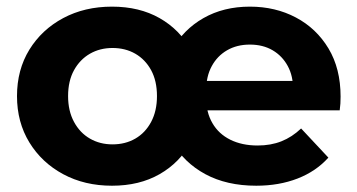

<svg xmlns="http://www.w3.org/2000/svg" viewBox="-20 -566 1104 593"><path d="M325.9 7.6Q241.4 7.6 175.2 -28Q109 -63.6 70.7 -126.1Q32.5 -188.6 32.5 -269.2Q32.5 -350.4 70.7 -412.6Q109 -474.7 175.2 -510.1Q241.4 -545.5 325.9 -545.5Q410.5 -545.5 472.8 -510.1Q535.1 -474.7 569.2 -412.6Q603.3 -350.4 603.3 -269.2Q603.3 -188.6 569.2 -126.1Q535.1 -63.6 472.8 -28Q410.5 7.6 325.9 7.6ZM327.5 -120.1Q367 -120.1 397.9 -137.9Q428.7 -155.6 446.8 -189.5Q464.8 -223.3 464.8 -269.2Q464.8 -316 446.8 -349.2Q428.7 -382.3 397.9 -400.1Q367 -417.8 327.5 -417.8Q288.7 -417.8 257.8 -400.1Q226.9 -382.3 208.6 -349.2Q190.3 -316 190.3 -269.2Q190.3 -223.3 208.6 -189.5Q226.9 -155.6 257.8 -137.9Q288.7 -120.1 327.5 -120.1ZM771.5 7.6Q680.1 7.6 614 -28.2Q547.9 -64 512.5 -126.7Q477 -189.4 477 -269.2Q477 -349.8 511.7 -412.3Q546.3 -474.7 608.4 -510.1Q670.5 -545.5 751.7 -545.5Q830.5 -545.5 893.8 -512Q957.2 -478.5 994.6 -416.3Q1031.9 -354.1 1031.9 -267.9Q1031.9 -257.4 1031.3 -246.1Q1030.6 -234.8 1029.2 -225.2H599.8V-316.1H927.5L885.1 -288.9Q885.7 -330.6 868.9 -361.8Q852 -393.1 822.1 -410.7Q792.1 -428.3 751.7 -428.3Q711.6 -428.3 681.3 -410.7Q650.9 -393.1 633.9 -361.5Q616.8 -330 616.8 -287.1V-262.8Q616.8 -218.7 636.1 -185.6Q655.3 -152.4 691.3 -134.5Q727.4 -116.6 775.7 -116.6Q816.5 -116.6 849.2 -129.6Q882 -142.6 910 -169.2L994.2 -79.2Q956.2 -36.8 899 -14.6Q841.8 7.6 771.5 7.6Z"/></svg>

Font: Montserrat Thin
Style: Regular
Weight: 100
Designer: Julieta Ulanovsky
Foundry: Julieta Ulanovsky
Version: Version 9.000